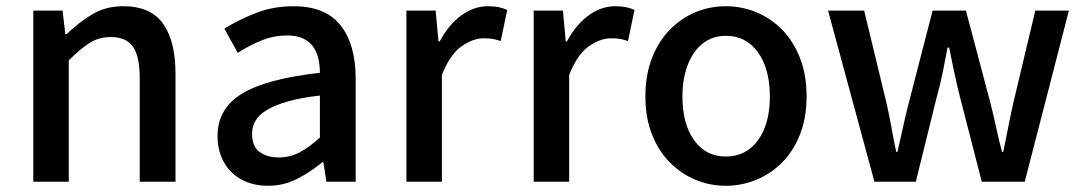

<svg xmlns="http://www.w3.org/2000/svg" viewBox="-20 -584 3482 617"><path d="M181 -550 190 -474H194Q232 -511 275.5 -537.5Q319 -564 376 -564Q464 -564 504 -508Q544 -452 544 -346V0H429V-332Q429 -404 407 -434.5Q385 -465 336 -465Q298 -465 268 -446Q238 -427 201 -390V0H87V-550Z M841 13Q805 13 775.5 2Q746 -9 724.5 -30Q703 -51 691 -80.5Q679 -110 679 -146Q679 -235 757.5 -283Q836 -331 1008 -350Q1008 -374 1003 -396Q998 -418 986 -434.5Q974 -451 953.5 -460.5Q933 -470 903 -470Q859 -470 819 -453.5Q779 -437 744 -414L701 -492Q744 -519 800.5 -541.5Q857 -564 923 -564Q1026 -564 1074.5 -502.5Q1123 -441 1123 -331V0H1029L1019 -63H1016Q978 -31 934.5 -9Q891 13 841 13ZM876 -78Q912 -78 943 -94.5Q974 -111 1008 -142V-277Q947 -270 905 -258Q863 -246 837.5 -230.5Q812 -215 801 -196Q790 -177 790 -154Q790 -113 814.5 -95.5Q839 -78 876 -78Z M1286 -550H1380L1389 -451H1393Q1422 -505 1462.5 -534.5Q1503 -564 1548 -564Q1568 -564 1582.5 -561Q1597 -558 1610 -552L1589 -452Q1575 -457 1563 -459Q1551 -461 1534 -461Q1500 -461 1463 -435Q1426 -409 1400 -343V0H1286Z M1695 -550H1789L1798 -451H1802Q1831 -505 1871.5 -534.5Q1912 -564 1957 -564Q1977 -564 1991.5 -561Q2006 -558 2019 -552L1998 -452Q1984 -457 1972 -459Q1960 -461 1943 -461Q1909 -461 1872 -435Q1835 -409 1809 -343V0H1695Z M2312 13Q2261 13 2214.5 -6.5Q2168 -26 2132 -62.5Q2096 -99 2075 -152.5Q2054 -206 2054 -274Q2054 -343 2075 -397Q2096 -451 2132 -488Q2168 -525 2214.5 -544.5Q2261 -564 2312 -564Q2364 -564 2411 -544.5Q2458 -525 2494 -488Q2530 -451 2551 -397Q2572 -343 2572 -274Q2572 -206 2551 -152.5Q2530 -99 2494 -62.5Q2458 -26 2411 -6.5Q2364 13 2312 13ZM2312 -81Q2378 -81 2416 -133.5Q2454 -186 2454 -274Q2454 -362 2416 -415.5Q2378 -469 2312 -469Q2280 -469 2254.5 -455Q2229 -441 2211 -415.5Q2193 -390 2183 -354Q2173 -318 2173 -274Q2173 -186 2210.5 -133.5Q2248 -81 2312 -81Z M2757 -550 2829 -252Q2838 -212 2845 -173Q2852 -134 2860 -96H2864Q2873 -134 2881.5 -173.5Q2890 -213 2900 -252L2977 -550H3084L3163 -252Q3173 -212 3181.5 -173Q3190 -134 3200 -96H3204Q3212 -134 3219.5 -173Q3227 -212 3236 -252L3307 -550H3415L3273 0H3135L3065 -272Q3055 -311 3047 -349.5Q3039 -388 3030 -431H3025Q3017 -388 3009 -349Q3001 -310 2990 -271L2923 0H2790L2641 -550Z"/></svg>

Font: Kinto Sans Med
Style: Regular
Weight: 500
Designer: Authors: Ryoko NISHIZUKA  (kana & ideographs); Paul D. Hunt (Latin, Greek & Cyrillic); Wenlong ZHANG  (bopomofo); Sandol
Foundry: Adobe Systems Incorporated, ookami Inc.
Version: Version 0.001